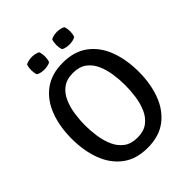

<svg xmlns="http://www.w3.org/2000/svg" viewBox="-237 -984 1131 1131"><g transform="rotate(-45 329.0 -418.0)"><path d="M161 -342Q161 -296.5 168 -249.2Q175 -202 192.8 -161.8Q210.5 -121.5 243.5 -96.8Q276.5 -72 329 -72Q381.5 -72 414.2 -96.8Q447 -121.5 464.8 -161.8Q482.5 -202 489.2 -249.2Q496 -296.5 496 -342Q496 -387.5 489.2 -434.5Q482.5 -481.5 464.8 -521.8Q447 -562 414.2 -586.5Q381.5 -611 329 -611Q276.5 -611 243.5 -586.5Q210.5 -562 192.8 -521.8Q175 -481.5 168 -434.5Q161 -387.5 161 -342ZM49.5 -342Q49.5 -443 79.8 -523Q110 -603 172 -649.5Q234 -696 329 -696Q424.5 -696 486.5 -649.2Q548.5 -602.5 578.5 -522.5Q608.5 -442.5 608.5 -342Q608.5 -240.5 578 -160.2Q547.5 -80 485.8 -33.5Q424 13 329 13Q233.5 13 171.5 -34Q109.5 -81 79.5 -161.2Q49.5 -241.5 49.5 -342ZM433.5 -743.5Q420.5 -743.5 406.8 -746.2Q393 -749 383 -755Q379 -765.5 377.5 -776.5Q376 -787.5 376 -796Q376 -805 377.5 -816Q379 -827 383 -837.5Q393 -843 406.8 -846Q420.5 -849 433.5 -849Q446.5 -849 460.2 -846Q474 -843 483.5 -837.5Q488 -827 489.5 -816Q491 -805 491 -796Q491 -787.5 489.5 -776.5Q488 -765.5 483.5 -755Q474 -749 460.2 -746.2Q446.5 -743.5 433.5 -743.5ZM224 -743.5Q211 -743.5 197.2 -746.2Q183.5 -749 173.5 -755Q169.5 -765.5 168 -776.5Q166.5 -787.5 166.5 -796Q166.5 -805 168 -816Q169.5 -827 173.5 -837.5Q183.5 -843 197.2 -846Q211 -849 224 -849Q237 -849 250.8 -846Q264.5 -843 274.5 -837.5Q278.5 -827 280 -816Q281.5 -805 281.5 -796Q281.5 -787.5 280 -776.5Q278.5 -765.5 274.5 -755Q264.5 -749 250.8 -746.2Q237 -743.5 224 -743.5Z"/></g></svg>

Font: Signika
Style: Regular
Weight: 400
Designer: Anna Giedry
Foundry: Anna Giedry
Version: Version 2.001